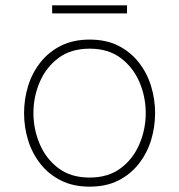

<svg xmlns="http://www.w3.org/2000/svg" viewBox="-20 -688 670 718"><path d="M175 -638V-668H455V-638ZM315 10Q254 10 208 -13Q162 -36 131 -75.5Q100 -115 85 -164Q70 -213 70 -265Q70 -317 85 -366Q100 -415 131 -454.5Q162 -494 208 -517Q254 -540 315 -540Q377 -540 422.5 -517Q468 -494 499 -454.5Q530 -415 545 -366Q560 -317 560 -265Q560 -213 545 -164Q530 -115 499 -75.5Q468 -36 422.5 -13Q377 10 315 10ZM315 -24Q385 -24 431.5 -59Q478 -94 501.5 -149.5Q525 -205 525 -265Q525 -326 501.5 -381Q478 -436 431.5 -471Q385 -506 315 -506Q245 -506 198.5 -471Q152 -436 128.5 -381Q105 -326 105 -265Q105 -205 128.5 -149.5Q152 -94 198.5 -59Q245 -24 315 -24Z"/></svg>

Font: Be Vietnam Pro Thin
Style: Regular
Weight: 100
Designer: Lam Bao, Tony Le, Vietanh Nguyen
Foundry: Yellow Type Foundry
Version: Version 1.002; ttfautohint (v1.8.3)